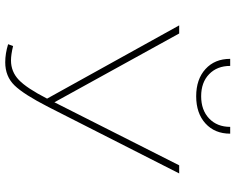

<svg xmlns="http://www.w3.org/2000/svg" viewBox="-103 -790 900 734"><g transform="rotate(90 347.0 -423.0)"><path d="M205 -853H232Q232 -803 263.5 -772.5Q295 -742 348 -742Q401 -742 433 -772.5Q465 -803 465 -853H491Q491 -794 452 -758.5Q413 -723 348 -723Q283 -723 244 -758.5Q205 -794 205 -853ZM612 -658H643L389 -158Q341 -64 306.5 -28.5Q272 7 218 7Q185 7 149 -4L156 -23Q189 -15 211 -15Q254 -15 285.5 -45Q317 -75 357 -153L77 -658H108L371 -181Z"/></g></svg>

Font: EauTestInfant Extralight
Style: Regular
Weight: 250
Designer: Christian Thalmann (Catharsis Fonts)
Version: Version 0.001;PS 000.001;hotconv 1.0.88;makeotf.lib2.5.64775